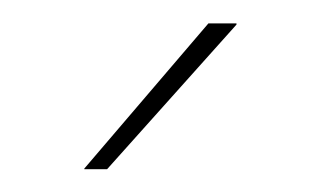

<svg xmlns="http://www.w3.org/2000/svg" viewBox="-20 -700 276 164"><path d="M158 -680H182V-679L71.5 -555.5H52V-556Z"/></svg>

Font: Anek Gujarati Thin
Style: Regular
Weight: 250
Version: Version 1.003